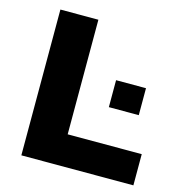

<svg xmlns="http://www.w3.org/2000/svg" viewBox="-103 -780 829 874"><g transform="rotate(15 311.5 -343.5)"><path d="M75 0H603V-147H254V-687H75ZM403 -315H544V-442H403Z"/></g></svg>

Font: Archivo ExtraBold
Style: Regular
Weight: 800
Designer: Hector Gatti
Foundry: Omnibus-Type
Version: Version 2.001